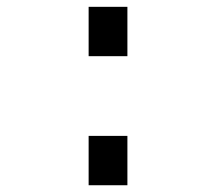

<svg xmlns="http://www.w3.org/2000/svg" viewBox="-20 -548 640 568"><path d="M242.2 0V-146H356.9V0ZM242.2 -381.8V-527.8H356.9V-381.8Z"/></svg>

Font: Courier New
Style: Regular
Weight: 400
Designer: Steve Matteson
Foundry: Ascender Corporation
Version: Version 2.00.3